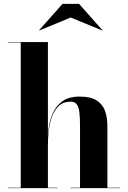

<svg xmlns="http://www.w3.org/2000/svg" viewBox="-20 -966 657 986"><path d="M21 0V-2H86.5V-748H21V-750H226V-2H276V0ZM341.5 0V-2H391V-318Q391 -360.5 387.8 -388.2Q384.5 -416 374.2 -430Q364 -444 343 -444Q305.5 -444 282.5 -422.5Q259.5 -401 247.2 -367.2Q235 -333.5 230.5 -295.2Q226 -257 226 -223L224 -220.5Q224 -257.5 229 -300.8Q234 -344 250.2 -382.5Q266.5 -421 299.8 -445.5Q333 -470 389 -470Q445 -470 476 -450.5Q507 -431 519.2 -396.8Q531.5 -362.5 531.5 -319V-2H596.5V0ZM182 -809.5 181 -811 301 -946H386L506 -811L505 -809.5L343 -876Z"/></svg>

Font: Bodoni Moda 96pt
Style: Bold
Weight: 700
Version: Version 2.005